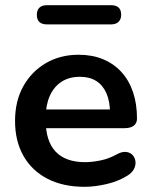

<svg xmlns="http://www.w3.org/2000/svg" viewBox="-20 -710 582 740"><path d="M306 10Q223 10 163 -21Q103 -52 70.5 -109Q38 -166 38 -244Q38 -320 69.5 -377Q101 -434 156.5 -466.5Q212 -499 283 -499Q335 -499 376.5 -482Q418 -465 447.5 -433Q477 -401 492.5 -355.5Q508 -310 508 -253Q508 -235 495.5 -225.5Q483 -216 460 -216H139V-288H420L404 -273Q404 -319 390.5 -350Q377 -381 351.5 -397.5Q326 -414 288 -414Q246 -414 216.5 -394.5Q187 -375 171.5 -339.5Q156 -304 156 -255V-248Q156 -166 194.5 -125.5Q233 -85 308 -85Q334 -85 366.5 -91.5Q399 -98 428 -114Q449 -126 465 -124.5Q481 -123 490.5 -113Q500 -103 502 -88.5Q504 -74 496.5 -59Q489 -44 471 -33Q436 -11 390.5 -0.5Q345 10 306 10ZM161 -616Q122 -616 122 -653Q122 -671 132 -680.5Q142 -690 161 -690H408Q447 -690 447 -653Q447 -636 437 -626Q427 -616 408 -616Z"/></svg>

Font: Nunito ExtraLight
Style: Regular
Weight: 200
Designer: Vernon Adams
Foundry: Vernon Adams
Version: Version 3.602